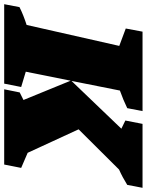

<svg xmlns="http://www.w3.org/2000/svg" viewBox="45 -788 700 916"><g transform="rotate(90 395.0 -330.0)"><path d="M-43 0 -29 -73Q-9 -83 12.5 -91.5Q34 -100 56 -107L156 -549L73 -580L88 -660H467L453 -587Q414 -568 369 -552L323 -321L551 -559L512 -578L528 -660H833L819 -587Q782 -564 746 -548L554 -355L666 -112L738 -81L722 0H363L378 -74Q396 -83 414 -92L322 -317L279 -103L352 -81L336 0Z"/></g></svg>

Font: Piazzolla SC Black
Style: Italic
Weight: 900
Italic angle: -11.3°
Designer: Juan Pablo del Peral
Foundry: Huerta Tipografica
Version: Version 1.330